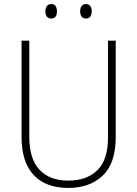

<svg xmlns="http://www.w3.org/2000/svg" viewBox="-20 -914 674 944"><path d="M549 -240Q549 -111 485 -50.5Q421 10 316 10Q205 10 145.5 -53.5Q86 -117 86 -241V-714H124V-243Q124 -132 174.5 -79Q225 -26 317 -26Q406 -26 458.5 -77Q511 -128 511 -237V-714H549ZM203 -858Q203 -873 210 -883.5Q217 -894 231 -894Q247 -894 253.5 -884Q260 -874 260 -858Q260 -842 253.5 -832.5Q247 -823 231 -823Q217 -823 210 -833Q203 -843 203 -858ZM374 -859Q374 -874 381 -884Q388 -894 402 -894Q417 -894 424 -884Q431 -874 431 -859Q431 -843 424.5 -833Q418 -823 402 -823Q388 -823 381 -833Q374 -843 374 -859Z"/></svg>

Font: Noto Sans Sinhala UI SemiCondensed ExtraLight
Style: Regular
Weight: 200
Width: 4
Designer: Jelle Bosma - Monotype Design Team
Foundry: Monotype Imaging Inc.
Version: Version 2.006; ttfautohint (v1.8.4.7-5d5b)